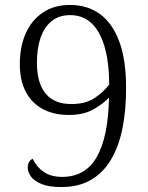

<svg xmlns="http://www.w3.org/2000/svg" viewBox="-20 -744 599 775"><path d="M227 11Q177 11 147 -1.5Q117 -14 104.5 -32Q92 -50 92 -68Q92 -82 98 -91Q104 -100 112 -103Q127 -71 156 -50.5Q185 -30 231 -30Q325 -30 371 -111Q417 -192 420 -350Q395 -324 356 -302Q317 -280 258 -280Q195 -280 150.5 -305Q106 -330 83 -375.5Q60 -421 60 -485Q60 -555 83.5 -608.5Q107 -662 152.5 -693Q198 -724 263 -724Q332 -724 382.5 -688Q433 -652 461 -577.5Q489 -503 489 -388Q489 -300 474.5 -227Q460 -154 428.5 -100.5Q397 -47 347.5 -18Q298 11 227 11ZM268 -324Q324 -324 360.5 -347.5Q397 -371 421 -403Q420 -497 401 -559Q382 -621 347.5 -652Q313 -683 263 -683Q218 -683 188 -658.5Q158 -634 143.5 -591Q129 -548 129 -491Q129 -409 164 -366.5Q199 -324 268 -324Z"/></svg>

Font: Noto Serif Gujarati Light
Style: Regular
Weight: 300
Version: Version 2.102